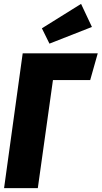

<svg xmlns="http://www.w3.org/2000/svg" viewBox="-20 -970 524 990"><path d="M484 -695 445 -557H253L175 0H1L97 -695ZM398 -950 454 -831 235 -745 196 -824Z"/></svg>

Font: Fira Sans Extra Condensed ExtraBold
Style: Italic
Weight: 800
Width: 3
Italic angle: -8°
Designer: Carrois Corporate & Edenspiekermann AG
Foundry: Carrois Corporate GbR & Edenspiekermann AG
Version: Version 4.203